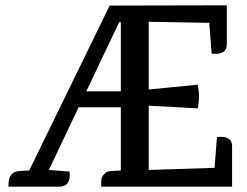

<svg xmlns="http://www.w3.org/2000/svg" viewBox="-20 -703 929 723"><path d="M361 0V-12Q361 -34 367 -41Q373 -48 377 -52Q386 -59 400 -59L435 -61V-299H276L164 -63L242 -57Q248 0 203 0H12V-8Q12 -55 51 -59L90 -61L393 -682L834 -683V-535Q834 -495 777 -501L768 -617L540 -621V-366L724 -384Q734 -344 725 -295L540 -305V-63L788 -71L797 -187Q854 -193 854 -153V0ZM435 -359V-619L429 -620L305 -359Z"/></svg>

Font: Karma SemiBold
Style: Regular
Weight: 600
Designer: Joana Correia
Foundry: Indian Type Foundry
Version: Version 1.202;PS 1.0;hotconv 1.0.78;makeotf.lib2.5.61930; tt